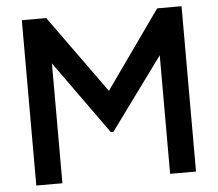

<svg xmlns="http://www.w3.org/2000/svg" viewBox="-52 -803 979 862"><g transform="rotate(-5 437.0 -372.5)"><path d="M77.1 0V-745.1H187L439 -395L687 -745.1H796.9V0H680.2V-534.2L442.9 -210H431.2L194.8 -540V0Z"/></g></svg>

Font: Plus Jakarta Sans SemiBold
Style: Regular
Weight: 600
Designer: Gumpita Rahayu
Foundry: Tokotype
Version: Version 2.006